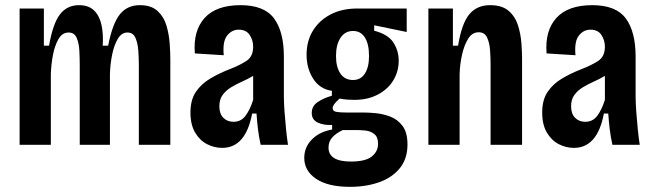

<svg xmlns="http://www.w3.org/2000/svg" viewBox="-20 -561 2536 744"><path d="M56 0V-528H150V-384H170Q185 -470 212.5 -505.5Q240 -541 286 -541Q324 -541 345 -520Q366 -499 373.5 -463.5Q381 -428 378 -384H399Q416 -470 444.5 -505.5Q473 -541 522 -541Q566 -541 590.5 -518.5Q615 -496 625 -462Q635 -428 637.5 -392.5Q640 -357 640 -331V0H518V-308Q518 -335 516 -364Q514 -393 505 -414Q496 -435 474 -435Q451 -435 436.5 -410.5Q422 -386 414.5 -349Q407 -312 406 -274V0H289V-308Q289 -335 287.5 -364.5Q286 -394 277 -414.5Q268 -435 246 -435Q221 -435 206.5 -409.5Q192 -384 185 -347Q178 -310 177 -273V0Z M841 12Q810 12 782 -2.5Q754 -17 736 -47.5Q718 -78 718 -125Q718 -174 739 -205Q760 -236 794.5 -256.5Q829 -277 870 -293Q909 -308 935 -325Q961 -342 961 -380Q961 -405 947.5 -425.5Q934 -446 905 -446Q878 -446 860 -423Q842 -400 847 -347L735 -354Q728 -442 773 -491.5Q818 -541 912 -541Q1004 -541 1042 -489.5Q1080 -438 1080 -342V-190Q1080 -163 1082.5 -128.5Q1085 -94 1088.5 -59.5Q1092 -25 1096 0H990Q983 -32 979.5 -61.5Q976 -91 974 -121H957Q932 12 841 12ZM885 -89Q914 -89 931.5 -112.5Q949 -136 961 -174V-267Q941 -255 918.5 -245Q896 -235 876 -223Q856 -211 843 -193.5Q830 -176 830 -149Q830 -120 845.5 -104.5Q861 -89 885 -89Z M1336 163Q1251 163 1205 132Q1159 101 1159 51Q1159 9 1189 -21Q1219 -51 1267 -59V-77Q1235 -75 1211.5 -86Q1188 -97 1188 -123Q1188 -150 1211 -165.5Q1234 -181 1266 -190V-209Q1219 -216 1193.5 -256Q1168 -296 1168 -349Q1168 -402 1192.5 -442Q1217 -482 1261 -505Q1305 -528 1364 -528H1556V-437L1430 -463V-442Q1484 -428 1504.5 -396Q1525 -364 1525 -326Q1525 -284 1504 -249.5Q1483 -215 1444 -194.5Q1405 -174 1353 -174Q1342 -174 1326.5 -175Q1311 -176 1296 -179Q1280 -165 1274.5 -156.5Q1269 -148 1269 -142Q1269 -130 1283.5 -127.5Q1298 -125 1322 -125H1390Q1407 -125 1435 -122.5Q1463 -120 1491.5 -109.5Q1520 -99 1539.5 -73.5Q1559 -48 1559 -1Q1559 54 1529.5 90.5Q1500 127 1449.5 145Q1399 163 1336 163ZM1348 -251Q1378 -251 1394 -276Q1410 -301 1410 -344Q1410 -390 1394 -415.5Q1378 -441 1348 -441Q1317 -441 1299.5 -414.5Q1282 -388 1282 -344Q1282 -301 1299 -276Q1316 -251 1348 -251ZM1340 65Q1396 65 1420.5 45.5Q1445 26 1445 -4Q1445 -30 1430.5 -41.5Q1416 -53 1397 -55Q1378 -57 1365 -57H1308Q1281 -44 1267 -28Q1253 -12 1253 11Q1253 65 1340 65Z M1640 0V-528H1735V-384H1755Q1769 -470 1798.5 -505.5Q1828 -541 1879 -541Q1926 -541 1951.5 -518.5Q1977 -496 1987.5 -462Q1998 -428 2000.5 -393Q2003 -358 2003 -334V0H1881V-310Q1881 -337 1879 -366Q1877 -395 1867.5 -415.5Q1858 -436 1835 -436Q1810 -436 1794.5 -411.5Q1779 -387 1770.5 -349.5Q1762 -312 1761 -273V0Z M2204 12Q2173 12 2145 -2.5Q2117 -17 2099 -47.5Q2081 -78 2081 -125Q2081 -174 2102 -205Q2123 -236 2157.5 -256.5Q2192 -277 2233 -293Q2272 -308 2298 -325Q2324 -342 2324 -380Q2324 -405 2310.5 -425.5Q2297 -446 2268 -446Q2241 -446 2223 -423Q2205 -400 2210 -347L2098 -354Q2091 -442 2136 -491.5Q2181 -541 2275 -541Q2367 -541 2405 -489.5Q2443 -438 2443 -342V-190Q2443 -163 2445.5 -128.5Q2448 -94 2451.5 -59.5Q2455 -25 2459 0H2353Q2346 -32 2342.5 -61.5Q2339 -91 2337 -121H2320Q2295 12 2204 12ZM2248 -89Q2277 -89 2294.5 -112.5Q2312 -136 2324 -174V-267Q2304 -255 2281.5 -245Q2259 -235 2239 -223Q2219 -211 2206 -193.5Q2193 -176 2193 -149Q2193 -120 2208.5 -104.5Q2224 -89 2248 -89Z"/></svg>

Font: Bricolage Grotesque 10pt Condensed SemiBold
Style: Regular
Weight: 600
Width: 3
Designer: Mathieu Triay
Foundry: Atelier Triay
Version: Version 1.000; ttfautohint (v1.8.4.7-5d5b);gftools[0.9.32]